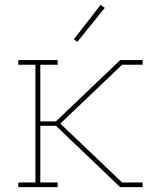

<svg xmlns="http://www.w3.org/2000/svg" viewBox="-20 -766 640 786"><path d="M55 0V-19H125V-501H55V-520H216V-501H145V-269H209L472 -520H564V-501H480L227 -260L480 -19H564V0H472L209 -251H145V-19H216V0ZM297 -595 282 -605 392 -746 409 -734Z"/></svg>

Font: Iosevka HT Thin Extended
Style: Regular
Weight: 100
Width: 7
Monospace: yes
Designer: Belleve Invis
Foundry: Belleve Invis
Version: Version 32.3.0; ttfautohint (v1.8.4)